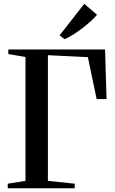

<svg xmlns="http://www.w3.org/2000/svg" viewBox="-20 -1008 614 1028"><path d="M21.5 0V-24.5L116.5 -39.5V-703L24.5 -718.5V-743H542.5L550.5 -477.5H497.5L450.5 -702L236.5 -712.5V-39.5L380 -24.5V0ZM325 -798.5 299.5 -819 431 -987.5 499.5 -929Q486.5 -913 466 -894.5Q445.5 -876 421.5 -857.5Q397.5 -839 373 -823.5Q348.5 -808 326 -798.5Z"/></svg>

Font: Merriweather 120pt Medium
Style: Regular
Weight: 500
Version: Version 2.100